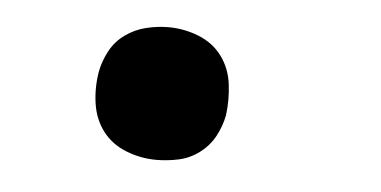

<svg xmlns="http://www.w3.org/2000/svg" viewBox="-29 -230 558 281"><g transform="rotate(5 250.0 -89.5)"><path d="M208 8Q185 8 163.5 -0.5Q142 -9 129 -26Q116 -43 112.5 -66Q109 -89 113 -113Q116 -129 124 -144Q132 -159 146 -169Q160 -179 176.5 -183Q193 -187 209 -187Q232 -187 253.5 -178.5Q275 -170 288 -152.5Q301 -135 304 -112Q307 -89 304 -66Q301 -50 293 -35Q285 -20 271 -9.5Q257 1 240.5 4.5Q224 8 208 8Z"/></g></svg>

Font: Iosevka Curly Slab
Style: Bold Italic
Weight: 700
Italic angle: -9°
Monospace: yes
Designer: Belleve Invis
Foundry: Belleve Invis
Version: Version 22.1.2; ttfautohint (v1.8.4)